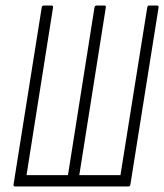

<svg xmlns="http://www.w3.org/2000/svg" viewBox="-20 -675 594 695"><path d="M35 0Q28 0 29 -7L131 -648Q132 -655 139 -655H166Q173 -655 172 -648L76 -41H226L322 -648Q324 -655 329 -655H358Q364 -655 363 -648L267 -41H416L513 -648Q514 -655 520 -655H548Q555 -655 554 -648L452 -7Q451 0 445 0Z"/></svg>

Font: Sofia Sans Extra Condensed Light
Style: Italic
Weight: 300
Italic angle: -9°
Version: Version 4.100